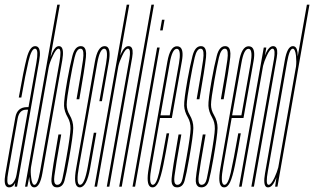

<svg xmlns="http://www.w3.org/2000/svg" viewBox="-44 -805 1354 828"><path d="M19.5 0 21.5 -17Q20 -13.5 18 -10.5Q10 3 -5 3Q-10.5 3 -14 0.5Q-29 -8.5 -21 -54Q-11 -111 1.5 -183Q14.5 -255 22.2 -299Q30 -343 73 -343H79L82.5 -363Q102.5 -476 113 -535.5Q122.5 -589 110 -594.5Q108.5 -595 107 -595Q91.5 -595 78.8 -541Q66 -487 48 -384.5H37Q57.5 -501.5 71 -553.8Q84.5 -606 107.5 -606Q113 -606 117.5 -603.5Q134 -593 125 -542.5Q114 -478.5 94 -366L29.5 0ZM26.5 -48.5 27.5 -53 77 -332H69.5Q39 -332 32.2 -293.8Q25.5 -255.5 12.5 -183Q1 -116 -8.5 -62Q-17.5 -14 -6 -8.5Q-4.5 -8 -2.5 -8Q8 -8 16.5 -22.5Q24 -34.5 26.5 -48.5Z M64 0 203 -785H214L174 -559Q177.5 -569 182.5 -579.5Q194.5 -606 210 -606Q214.5 -606 218 -604Q233 -595 224.5 -545Q213.5 -484 181.5 -301Q149.5 -119 138.8 -58Q128 3 104 3Q87.5 3 84 -23.5Q82.5 -33 82 -42.5L81 -36L74 0ZM166 -514 89.5 -83Q87 -63.5 90.5 -38.5Q94 -8 104.5 -8Q118.5 -8 128.8 -65.5Q139 -123 170.5 -301Q202 -480 212.5 -537.5Q221.5 -590 211 -594.5Q209.5 -595 208.5 -595Q198 -595 184 -564.5Q170 -535.5 166 -514Z M201.5 3Q192.5 3 187 -1.5Q176 -10 178 -34.5Q181 -72 208 -225H220Q195 -84 190.5 -46Q186.5 -15.5 197 -9.5Q199 -8 202.5 -8Q219.5 -8 225.2 -34.5Q231 -61 242 -123Q259.5 -221.5 260 -249.5Q260.5 -277.5 248 -299Q233.5 -324 232.2 -348.5Q231 -373 246.5 -461Q257.5 -522 268.2 -564Q279 -606 304.5 -606Q311.5 -606 316 -603Q330 -594 326.5 -558.5Q321.5 -511 298 -377H286Q307.5 -499 314 -547Q319.5 -588.5 308 -594Q306 -595 303.5 -595Q286.5 -595 277.5 -556.5Q268.5 -518 258 -458Q243.5 -376.5 243.5 -353.5Q243.5 -330.5 256 -309.5Q272 -282.5 271.8 -252.8Q271.5 -223 253.5 -120Q242 -54 234 -25.5Q226 3 201.5 3Z M300 3Q295.5 3 292 1Q272 -9.5 284.5 -79.5Q299 -161.5 323.5 -300.5Q353.5 -471.5 365.2 -538.8Q377 -606 407 -606Q413 -606 417.5 -603.5Q434.5 -592.5 425.5 -539Q413.5 -471.5 395.5 -368.5H384.5Q402 -468.5 413.5 -532Q423 -587.5 409.5 -594Q407.5 -595 405.5 -595Q386.5 -595 375.2 -531.8Q364 -468.5 334.5 -300.5Q310.5 -164.5 296.5 -86.5Q283.5 -15 298.5 -8.5Q300 -8 301.5 -8Q320.5 -8 334.5 -86.2Q348.5 -164.5 360.5 -232.5H371.5Q359 -161.5 344.5 -79.2Q330 3 300 3Z M363.5 0 502.5 -785H513.5L474.5 -565.5Q477.5 -572.5 481 -579.5Q494 -606 510.5 -606Q516 -606 519.5 -603.5Q532.5 -595 526 -557Q517 -507.5 501 -416L427.5 0H416.5L491 -421Q506 -505.5 514 -550.5Q520.5 -589.5 510.5 -594.5Q509 -595 507.5 -595Q497 -595 483 -564.5Q471 -539.5 466.5 -520L374.5 0Z M470 0 609 -785H620L481 0Z M527.5 0 633.5 -600H644.5L538.5 0ZM654.5 -720H665.5L657.5 -674H646.5Z M614 3Q609 3 605 1Q585 -10.5 597.5 -80.5Q612 -164 636 -301Q666 -472.5 677.8 -539Q689.5 -605.5 719 -605.5Q726.5 -605.5 732 -602Q749 -590.5 740.5 -542Q729 -478 698 -301.5Q697.5 -298.5 697 -296H646Q622.5 -164 609.5 -87Q596.5 -15 612 -8.5Q613.5 -8 615 -8Q630 -8 642 -60.2Q654 -112.5 674.5 -230H685.5Q671 -145 660.5 -93.8Q650 -42.5 639.5 -19.8Q629 3 614 3ZM648 -307.5H688Q717 -471.5 728 -532.5Q737 -586.5 723 -593.5Q721 -594.5 718.5 -594.5Q698.5 -594.5 688 -532.5Q677 -471.5 648 -307.5Z M719.5 3Q710.5 3 705 -1.5Q694 -10 696 -34.5Q699 -72 726 -225H738Q713 -84 708.5 -46Q704.5 -15.5 715 -9.5Q717 -8 720.5 -8Q737.5 -8 743.2 -34.5Q749 -61 760 -123Q777.5 -221.5 778 -249.5Q778.5 -277.5 766 -299Q751.5 -324 750.2 -348.5Q749 -373 764.5 -461Q775.5 -522 786.2 -564Q797 -606 822.5 -606Q829.5 -606 834 -603Q848 -594 844.5 -558.5Q839.5 -511 816 -377H804Q825.5 -499 832 -547Q837.5 -588.5 826 -594Q824 -595 821.5 -595Q804.5 -595 795.5 -556.5Q786.5 -518 776 -458Q761.5 -376.5 761.5 -353.5Q761.5 -330.5 774 -309.5Q790 -282.5 789.8 -252.8Q789.5 -223 771.5 -120Q760 -54 752 -25.5Q744 3 719.5 3Z M824 3Q815 3 809.5 -1.5Q798.5 -10 800.5 -34.5Q803.5 -72 830.5 -225H842.5Q817.5 -84 813 -46Q809 -15.5 819.5 -9.5Q821.5 -8 825 -8Q842 -8 847.8 -34.5Q853.5 -61 864.5 -123Q882 -221.5 882.5 -249.5Q883 -277.5 870.5 -299Q856 -324 854.8 -348.5Q853.5 -373 869 -461Q880 -522 890.8 -564Q901.5 -606 927 -606Q934 -606 938.5 -603Q952.5 -594 949 -558.5Q944 -511 920.5 -377H908.5Q930 -499 936.5 -547Q942 -588.5 930.5 -594Q928.5 -595 926 -595Q909 -595 900 -556.5Q891 -518 880.5 -458Q866 -376.5 866 -353.5Q866 -330.5 878.5 -309.5Q894.5 -282.5 894.2 -252.8Q894 -223 876 -120Q864.5 -54 856.5 -25.5Q848.5 3 824 3Z M923 3Q918 3 914 1Q894 -10.5 906.5 -80.5Q921 -164 945 -301Q975 -472.5 986.8 -539Q998.5 -605.5 1028 -605.5Q1035.5 -605.5 1041 -602Q1058 -590.5 1049.5 -542Q1038 -478 1007 -301.5Q1006.5 -298.5 1006 -296H955Q931.5 -164 918.5 -87Q905.5 -15 921 -8.5Q922.5 -8 924 -8Q939 -8 951 -60.2Q963 -112.5 983.5 -230H994.5Q980 -145 969.5 -93.8Q959 -42.5 948.5 -19.8Q938 3 923 3ZM957 -307.5H997Q1026 -471.5 1037 -532.5Q1046 -586.5 1032 -593.5Q1030 -594.5 1027.5 -594.5Q1007.5 -594.5 997 -532.5Q986 -471.5 957 -307.5Z M987 0 1093.5 -600H1104.5L1098.5 -565.5Q1101 -572.5 1104.5 -579.5Q1117.5 -606 1134 -606Q1139.5 -606 1143 -603.5Q1156 -595 1149.5 -557Q1140.5 -507.5 1124.5 -416L1051 0H1040L1114.5 -421Q1129.5 -505.5 1137.5 -550.5Q1144 -589.5 1134 -594.5Q1132.5 -595 1131 -595Q1120.5 -595 1106.5 -564.5Q1095 -540 1090.5 -521L998 0Z M1142.5 0 1147.5 -36 1148.5 -40.5Q1145 -32 1141 -23.5Q1128.5 3 1112 3Q1108 3 1105 1.5Q1090 -7.5 1099 -58Q1109.5 -119 1141.5 -301Q1173.5 -484 1184.2 -545Q1195 -606 1219 -606Q1235.5 -606 1239 -579.5Q1240 -570.5 1240 -561.5L1279.5 -785H1290.5L1152.5 0ZM1156 -83 1232.5 -518Q1235 -538 1232.5 -564.5Q1229 -595 1218.5 -595Q1204.5 -595 1194.2 -537.5Q1184 -480 1152.5 -301Q1121 -123 1111 -65.5Q1101.5 -13 1112 -8.5Q1113.5 -8 1114.5 -8Q1125 -8 1139.5 -38.5Q1151 -63.5 1156 -83Z"/></svg>

Font: Anybody UltraCondensed Thin
Style: Italic
Weight: 100
Width: 1
Italic angle: -10°
Designer: Tyler Finck
Foundry: Etcetera Type Company
Version: Version 1.010; ttfautohint (v1.8.3) -l 8 -r 50 -G 200 -x 14 